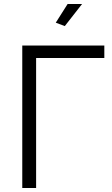

<svg xmlns="http://www.w3.org/2000/svg" viewBox="-20 -937 559 957"><path d="M389 -917H317L258 -824L303 -807ZM500 -710H91V0H160V-648H500Z"/></svg>

Font: Raleway Reg
Style: Regular
Weight: 400
Designer: Matt McInerney, Pablo Impallari, Rodrigo Fuenzalida
Foundry: Matt McInerney, Pablo Impallari, Rodrigo Fuenzalida
Version: Version 3.00 July 28, 2015